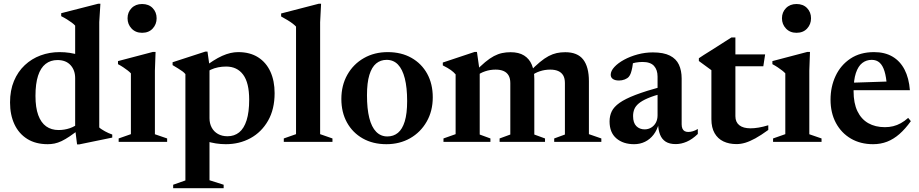

<svg xmlns="http://www.w3.org/2000/svg" viewBox="-20 -742 4808 1004"><path d="M373 -333.5Q373 -375 348.8 -401.5Q324.5 -428 280.5 -428Q244.5 -428 218.5 -407.8Q192.5 -387.5 179 -346Q165.5 -304.5 165.5 -240.5Q165.5 -179.5 180 -140Q194.5 -100.5 221.5 -81.2Q248.5 -62 286.5 -62Q316.5 -62 344.8 -71.5Q373 -81 398.5 -102.5L400 -70.5Q369 -45.5 345.2 -29.5Q321.5 -13.5 302 -4.2Q282.5 5 265 8.5Q247.5 12 229.5 12Q166.5 12 122.5 -15.5Q78.5 -43 55.5 -92.2Q32.5 -141.5 32.5 -206Q32.5 -269.5 53 -318.5Q73.5 -367.5 109.5 -401.2Q145.5 -435 192.2 -452.2Q239 -469.5 291.5 -469.5Q319 -469.5 345.2 -465.5Q371.5 -461.5 398.2 -453Q425 -444.5 453.5 -430.5L373 -417V-608Q366.5 -615.5 355.2 -623.8Q344 -632 330 -640.8Q316 -649.5 300 -657.5V-673L493.5 -722.5H505L499 -626.5V-75.5Q504 -70.5 512 -65.5Q520 -60.5 529.2 -55.2Q538.5 -50 548.2 -45.8Q558 -41.5 567 -38.5V-22.5L394.5 13H383L373 -67Z M723 -570.5Q689 -570.5 668 -592.8Q647 -615 647 -646.5Q647 -678 668 -699.5Q689 -721 723 -721Q758 -721 778.5 -699.5Q799 -678 799 -646.5Q799 -615 778.5 -592.8Q758 -570.5 723 -570.5ZM793.5 -470.5 790 -372.5V-40L854 -18V0H600.5V-18L664.5 -40.5V-358.5Q658 -365.5 647.8 -373.5Q637.5 -381.5 624.8 -390Q612 -398.5 597 -406.5V-422.5L779.5 -470.5Z M1283 -221Q1283 -309 1251.5 -351.5Q1220 -394 1162.5 -394Q1141 -394 1120.8 -390Q1100.5 -386 1082.2 -377.5Q1064 -369 1047.5 -355.5L1040.5 -385.5Q1069.5 -408 1094.5 -424Q1119.5 -440 1142 -450Q1164.5 -460 1185.2 -464.8Q1206 -469.5 1225.5 -469.5Q1287 -469.5 1329.5 -442.5Q1372 -415.5 1394 -367.2Q1416 -319 1416 -255Q1416 -171 1381.8 -111Q1347.5 -51 1289.8 -19.5Q1232 12 1161 12Q1134.5 12 1108.8 8Q1083 4 1056.5 -4.5Q1030 -13 1002 -27H1075.5V200.5L1149.5 224V242H885.5V224L949.5 201.5V-354.5Q943 -362.5 933.8 -369.2Q924.5 -376 911.8 -383.8Q899 -391.5 882.5 -401.5V-416.5L1053 -472H1065L1075.5 -398V-124Q1075.5 -96.5 1087 -75Q1098.5 -53.5 1119.8 -41.5Q1141 -29.5 1169.5 -29.5Q1205.5 -29.5 1230.8 -50Q1256 -70.5 1269.5 -113Q1283 -155.5 1283 -221Z M1654 -40.5 1718.5 -18V0H1464V-18L1528 -40.5V-603Q1521 -610.5 1510.2 -618.8Q1499.5 -627 1484.5 -636.2Q1469.5 -645.5 1450 -656V-671.5L1647 -722.5H1659L1654 -625.5Z M2005.5 -28.5Q2038 -28.5 2061 -47.5Q2084 -66.5 2096.5 -107.2Q2109 -148 2109 -213.5Q2109 -284 2096.8 -332Q2084.5 -380 2061 -404.5Q2037.5 -429 2002 -429Q1970 -429 1947 -410Q1924 -391 1911.5 -350.2Q1899 -309.5 1899 -244Q1899 -173.5 1911 -125.5Q1923 -77.5 1947 -53Q1971 -28.5 2005.5 -28.5ZM2000.5 12Q1930 12 1877 -18Q1824 -48 1794.5 -101.2Q1765 -154.5 1765 -224.5Q1765 -296 1796.5 -351.5Q1828 -407 1882.8 -438.2Q1937.5 -469.5 2007.5 -469.5Q2078.5 -469.5 2131.5 -439.5Q2184.5 -409.5 2213.8 -356.5Q2243 -303.5 2243 -233Q2243 -161.5 2211.2 -106Q2179.5 -50.5 2124.8 -19.2Q2070 12 2000.5 12Z M2488.5 -368.5V-38.5L2544.5 -18V0H2299V-18L2362.5 -40.5V-353Q2353 -364.5 2337.8 -375.5Q2322.5 -386.5 2295.5 -400V-415L2462 -470.5H2474ZM2774 -329V-38.5L2830 -18V0H2592.5V-18L2648.5 -38.5V-307.5Q2648.5 -332 2639.5 -347.5Q2630.5 -363 2613.5 -370.5Q2596.5 -378 2571.5 -378Q2543 -378 2517 -369.2Q2491 -360.5 2475 -346.5L2461 -363.5Q2492 -396.5 2516.8 -417Q2541.5 -437.5 2563 -448.8Q2584.5 -460 2605.5 -464.5Q2626.5 -469 2650 -469Q2693 -469 2720.5 -451.8Q2748 -434.5 2761 -403.2Q2774 -372 2774 -329ZM3059.5 -317.5V-40.5L3124.5 -18V0H2878V-18L2934 -38.5V-307.5Q2934 -332.5 2925 -347.8Q2916 -363 2899 -370.5Q2882 -378 2857 -378Q2828.5 -378 2802.5 -369.2Q2776.5 -360.5 2760.5 -346.5L2746.5 -363.5Q2778 -396.5 2802.8 -417Q2827.5 -437.5 2849 -448.8Q2870.5 -460 2891.2 -464.5Q2912 -469 2936 -469Q3000 -469 3029.8 -430.5Q3059.5 -392 3059.5 -317.5Z M3443.5 -290 3447 -254.5Q3398 -241.5 3367.2 -228.2Q3336.5 -215 3319.8 -200.8Q3303 -186.5 3296.8 -170.5Q3290.5 -154.5 3290.5 -135Q3290.5 -99.5 3307.5 -82.5Q3324.5 -65.5 3351 -65.5Q3370 -65.5 3385.5 -75Q3401 -84.5 3409.8 -101Q3418.5 -117.5 3418.5 -139V-341.5Q3418.5 -377 3399.8 -397.5Q3381 -418 3340 -418Q3322.5 -418 3304.2 -414.8Q3286 -411.5 3272 -405L3293 -434Q3290 -408.5 3286.5 -390.2Q3283 -372 3278.8 -360Q3274.5 -348 3268.5 -341Q3261 -332 3246.8 -326.5Q3232.5 -321 3217 -321Q3196 -321 3184.8 -329Q3173.5 -337 3173.5 -351Q3173.5 -371 3192.8 -391.8Q3212 -412.5 3243.8 -429.8Q3275.5 -447 3314.5 -457.5Q3353.5 -468 3394 -468Q3450 -468 3483 -451.2Q3516 -434.5 3530.2 -403.8Q3544.5 -373 3544.5 -331.5V-92Q3544.5 -78.5 3548.5 -69.5Q3552.5 -60.5 3560.2 -56.2Q3568 -52 3579 -52Q3590.5 -52 3603.2 -55.8Q3616 -59.5 3629 -67.5V-41.5Q3600 -13.5 3571 -1Q3542 11.5 3513.5 11.5Q3481 11.5 3461 -1.2Q3441 -14 3431.5 -38.2Q3422 -62.5 3421 -96.5L3425.5 -97.5Q3416.5 -62.5 3397.8 -38Q3379 -13.5 3353 -0.8Q3327 12 3296 12Q3238.5 12 3203 -18.5Q3167.5 -49 3167.5 -107Q3167.5 -136 3178.8 -159.5Q3190 -183 3219.5 -204Q3249 -225 3303.2 -245.8Q3357.5 -266.5 3443.5 -290Z M3825.5 -134.5Q3825.5 -103.5 3846 -87.2Q3866.5 -71 3904.5 -71Q3924 -71 3946.8 -74.8Q3969.5 -78.5 3997.5 -87V-62.5Q3959 -34.5 3929.8 -18.5Q3900.5 -2.5 3877 4.5Q3853.5 11.5 3831.5 11.5Q3792.5 11.5 3763 -2.5Q3733.5 -16.5 3716.8 -45.5Q3700 -74.5 3700 -119V-375L3634.5 -423V-437.5Q3645 -445 3660.2 -454.5Q3675.5 -464 3693.2 -475.2Q3711 -486.5 3730 -498.5Q3749 -510.5 3768 -522.8Q3787 -535 3804.5 -546H3825.5V-444ZM3776 -395.5V-457.5H3981L3971.5 -395.5Z M4145 -570.5Q4111 -570.5 4090 -592.8Q4069 -615 4069 -646.5Q4069 -678 4090 -699.5Q4111 -721 4145 -721Q4180 -721 4200.5 -699.5Q4221 -678 4221 -646.5Q4221 -615 4200.5 -592.8Q4180 -570.5 4145 -570.5ZM4215.5 -470.5 4212 -372.5V-40L4276 -18V0H4022.5V-18L4086.5 -40.5V-358.5Q4080 -365.5 4069.8 -373.5Q4059.5 -381.5 4046.8 -390Q4034 -398.5 4019 -406.5V-422.5L4201.5 -470.5Z M4550.5 -469.5Q4607 -469.5 4647 -446Q4687 -422.5 4710 -378.2Q4733 -334 4738 -270.5H4418L4418.5 -309L4676 -317.5L4617.5 -293.5Q4614.5 -339.5 4605.2 -369.5Q4596 -399.5 4579.8 -414.2Q4563.5 -429 4538.5 -429Q4510 -429 4488.8 -412.5Q4467.5 -396 4455.5 -360Q4443.5 -324 4443.5 -265Q4443.5 -202.5 4463.5 -160.8Q4483.5 -119 4520.2 -98Q4557 -77 4607.5 -77Q4630 -77 4650.5 -82Q4671 -87 4690.5 -97.8Q4710 -108.5 4729 -125.5L4743 -108.5Q4714 -68 4683.5 -41.2Q4653 -14.5 4619 -1.2Q4585 12 4545.5 12Q4479.5 12 4429.5 -17.2Q4379.5 -46.5 4351.2 -99Q4323 -151.5 4323 -221Q4323 -288.5 4349.5 -345Q4376 -401.5 4427 -435.5Q4478 -469.5 4550.5 -469.5Z"/></svg>

Font: Newsreader 36pt SemiBold
Style: Regular
Weight: 600
Designer: Hugues Gentile
Foundry: Production Type
Version: Version 1.003